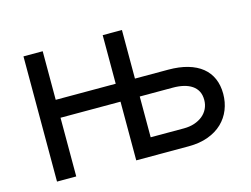

<svg xmlns="http://www.w3.org/2000/svg" viewBox="-80 -677 1058 808"><g transform="rotate(-15 449.5 -272.5)"><path d="M76.7 -545.5H160.5V-333.8H421.9V-545.5H505.7V-333.8H650.6Q698.5 -333.8 735.4 -323.2Q772.4 -312.5 797.4 -292.3Q822.4 -272 835.2 -242.7Q848 -213.4 848 -176.1Q848 -139.6 835.2 -107.4Q822.4 -75.3 797.4 -51.3Q772.4 -27.3 735.4 -13.7Q698.5 0 650.6 0H421.9V-255.7H160.5V0H76.7ZM505.7 -78.1H650.6Q675.8 -78.1 696.6 -85Q717.3 -92 732.4 -104.2Q747.5 -116.5 755.9 -133.9Q764.2 -151.3 764.2 -171.9Q764.2 -193.9 755.9 -209.7Q747.5 -225.5 732.4 -235.6Q717.3 -245.7 696.6 -250.7Q675.8 -255.7 650.6 -255.7H505.7Z"/></g></svg>

Font: Fast_Sans
Style: Regular
Weight: 400
Designer: Rasmus Andersson
Foundry: rsms
Version: Version 3.018;git-588b23468